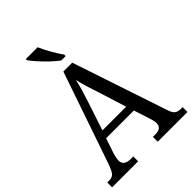

<svg xmlns="http://www.w3.org/2000/svg" viewBox="-262 -1055 1178 1178"><g transform="rotate(-45 327.5 -465.5)"><path d="M1 0V-42H18Q44 -42 57.5 -57Q71 -72 88 -120L292 -714H369L577 -92Q587 -62 601.5 -52Q616 -42 644 -42H655V0H397V-42H418Q473 -42 473 -86Q473 -95 470.5 -106.5Q468 -118 464 -131L429 -239H188L154 -138Q151 -126 148 -112.5Q145 -99 145 -89Q145 -42 205 -42H227V0ZM206 -289H412L355 -470Q340 -514 328.5 -552Q317 -590 310 -623Q303 -590 293 -556Q283 -522 269 -479ZM331 -771Q306 -789 276 -817.5Q246 -846 220.5 -875Q195 -904 183 -921V-931H286Q300 -897 324 -855Q348 -813 369 -784V-771Z"/></g></svg>

Font: Noto Serif Myanmar SemiCondensed
Style: Regular
Weight: 400
Width: 4
Designer: Ben Mitchell and the Monotype Design Team
Foundry: Monotype Imaging Inc.
Version: Version 2.106; ttfautohint (v1.8.4.7-5d5b)